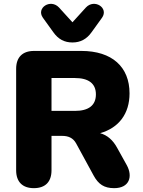

<svg xmlns="http://www.w3.org/2000/svg" viewBox="-20 -970 746 999"><path d="M357 -749C398 -749 431 -766 457 -803L511 -878C547 -929 471 -978 427 -931L357 -854L287 -931C243 -978 167 -929 203 -878L257 -803C283 -766 315 -749 357 -749ZM156 9C216 9 248 -24 248 -84V-263H303C335 -263 360 -253 376 -224L467 -57C492 -11 522 9 574 9C653 9 672 -51 640 -110L590 -200C568 -241 538 -267 501 -277C599 -305 654 -379 654 -484C654 -622 563 -705 403 -705H157C97 -705 64 -672 64 -612V-84C64 -24 97 9 156 9ZM248 -564H370C440 -564 479 -536 479 -479C479 -421 440 -393 370 -393H248Z"/></svg>

Font: Nunito Black
Style: Regular
Weight: 900
Designer: Vernon Adams
Foundry: Vernon Adams
Version: Version 3.602